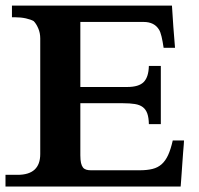

<svg xmlns="http://www.w3.org/2000/svg" viewBox="-22 -679 726 699"><path d="M573.7 -504.9Q570.3 -528.3 566.2 -545.7Q562 -563 557.1 -570.8Q540 -599.1 501 -599.1H270.5V-362.3H440.9Q483.4 -362.3 501.2 -380.4Q519 -398.4 520 -439H563.5V-227.1H520Q519.5 -251 514.2 -265.9Q508.8 -280.8 497.8 -289.1Q486.8 -297.4 469 -300.3Q451.2 -303.2 425.3 -303.2H270.5V-113.8Q270.5 -96.7 272.9 -85.9Q275.4 -75.2 280 -69.3Q284.7 -63.5 292 -61.3Q299.3 -59.1 309.1 -59.1H486.3Q513.7 -59.1 533.2 -64Q552.7 -68.8 566.7 -81.3Q580.6 -93.8 590.1 -114.5Q599.6 -135.3 606.9 -167.5H647.9Q647.9 -164.6 647 -151.9Q646 -139.2 644.5 -121.6Q643.1 -104 641.8 -84.2Q640.6 -64.5 639.2 -46.9Q637.7 -29.3 637 -16.4Q636.2 -3.4 635.7 0H-2V-42.5H42Q124.5 -42.5 124.5 -118.2V-539.1Q124.5 -559.1 117.2 -575.9Q109.9 -592.8 100.6 -602.1Q90.8 -607.9 72.3 -612.1Q53.7 -616.2 31.7 -616.2H21.5V-658.7H604Q606.4 -621.1 609.1 -581.3Q611.8 -541.5 615.2 -504.9Z"/></svg>

Font: XB Niloofar
Style: Bold
Weight: 700
Designer: Behnam
Foundry: Irmug
Version: Version 7.201 2008